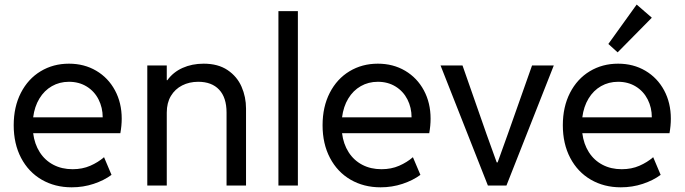

<svg xmlns="http://www.w3.org/2000/svg" viewBox="-20 -800 2956 828"><path d="M39.1 -259.8Q39.1 -339.4 70.1 -399.7Q101.1 -460 155.3 -492.7Q209.5 -525.4 277.3 -525.4Q343.3 -525.4 395 -494.9Q446.8 -464.4 475.8 -410.4Q504.9 -356.4 504.9 -288.1Q504.9 -257.8 499 -225.6H123Q128.9 -178.7 151.4 -143.6Q173.8 -108.4 210.2 -89.4Q246.6 -70.3 293 -70.3Q335.4 -70.3 369.4 -85.2Q403.3 -100.1 428.7 -122.1L460.9 -45.9Q428.7 -22 383.8 -7.1Q338.9 7.8 289.1 7.8Q216.8 7.8 159.9 -25.1Q103 -58.1 71 -118.9Q39.1 -179.7 39.1 -259.8ZM422.9 -293.9Q422.9 -335.9 405 -371.1Q387.2 -406.2 354 -426.8Q320.8 -447.3 277.3 -447.3Q236.8 -447.3 203.9 -428.5Q170.9 -409.7 149.9 -375Q128.9 -340.3 123 -293.9Z M615.2 -517.6H699.2V-454.1H701.7Q726.6 -488.8 767.3 -507.1Q808.1 -525.4 858.4 -525.4Q920.4 -525.4 961.4 -497.8Q1002.4 -470.2 1021.7 -426Q1041 -381.8 1041 -332V0H957V-314.5Q957 -379.4 925 -413.3Q893.1 -447.3 835 -447.3Q796.4 -447.3 765.6 -431.6Q734.9 -416 717 -386.2Q699.2 -356.4 699.2 -314.5V0H615.2Z M1180.7 -752H1264.6V0H1180.7Z M1371.1 -259.8Q1371.1 -339.4 1402.1 -399.7Q1433.1 -460 1487.3 -492.7Q1541.5 -525.4 1609.4 -525.4Q1675.3 -525.4 1727.1 -494.9Q1778.8 -464.4 1807.9 -410.4Q1836.9 -356.4 1836.9 -288.1Q1836.9 -257.8 1831.1 -225.6H1455.1Q1460.9 -178.7 1483.4 -143.6Q1505.9 -108.4 1542.2 -89.4Q1578.6 -70.3 1625 -70.3Q1667.5 -70.3 1701.4 -85.2Q1735.4 -100.1 1760.7 -122.1L1793 -45.9Q1760.7 -22 1715.8 -7.1Q1670.9 7.8 1621.1 7.8Q1548.8 7.8 1491.9 -25.1Q1435.1 -58.1 1403.1 -118.9Q1371.1 -179.7 1371.1 -259.8ZM1754.9 -293.9Q1754.9 -335.9 1737.1 -371.1Q1719.2 -406.2 1686 -426.8Q1652.8 -447.3 1609.4 -447.3Q1568.8 -447.3 1535.9 -428.5Q1502.9 -409.7 1481.9 -375Q1460.9 -340.3 1455.1 -293.9Z M1879.9 -517.6H1974.6L2078.1 -221.7L2122.1 -99.6H2126L2169.9 -221.7L2274.4 -517.6H2368.2L2164.1 0H2084Z M2407.2 -259.8Q2407.2 -339.4 2438.2 -399.7Q2469.2 -460 2523.4 -492.7Q2577.6 -525.4 2645.5 -525.4Q2711.4 -525.4 2763.2 -494.9Q2814.9 -464.4 2844 -410.4Q2873 -356.4 2873 -288.1Q2873 -257.8 2867.2 -225.6H2491.2Q2497.1 -178.7 2519.5 -143.6Q2542 -108.4 2578.4 -89.4Q2614.7 -70.3 2661.1 -70.3Q2703.6 -70.3 2737.5 -85.2Q2771.5 -100.1 2796.9 -122.1L2829.1 -45.9Q2796.9 -22 2752 -7.1Q2707 7.8 2657.2 7.8Q2585 7.8 2528.1 -25.1Q2471.2 -58.1 2439.2 -118.9Q2407.2 -179.7 2407.2 -259.8ZM2791 -293.9Q2791 -335.9 2773.2 -371.1Q2755.4 -406.2 2722.2 -426.8Q2689 -447.3 2645.5 -447.3Q2605 -447.3 2572 -428.5Q2539.1 -409.7 2518.1 -375Q2497.1 -340.3 2491.2 -293.9ZM2603.5 -610.4 2725.6 -780.3 2791 -723.6 2643.6 -574.2Z"/></svg>

Font: Reddit Sans Chocolate
Style: Regular
Weight: 400
Designer: Stephen Hutchings
Foundry: Reddit
Version: Version 1.013